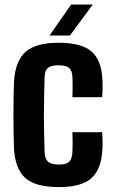

<svg xmlns="http://www.w3.org/2000/svg" viewBox="-20 -792 493 822"><path d="M290 -376Q290.5 -387.5 290.8 -403.8Q291 -420 290.8 -436.2Q290.5 -452.5 290 -463Q289 -488.5 276.5 -500.5Q264 -512.5 231 -512.5Q198 -512.5 185 -501.2Q172 -490 171 -463Q169.5 -417.5 168.8 -377.5Q168 -337.5 168 -299.2Q168 -261 168.8 -222.2Q169.5 -183.5 171 -140Q172 -111.5 186 -99.5Q200 -87.5 232.5 -87.5Q265 -87.5 277 -100.5Q289 -113.5 290 -141Q291 -157.5 291 -177.2Q291 -197 290 -226H417.5Q418.5 -216.5 419 -193.8Q419.5 -171 418.5 -154.5Q414.5 -67 371.2 -29Q328 9 232.5 9Q132 9 88.8 -29.5Q45.5 -68 40 -154.5Q39 -181.5 38.2 -220.8Q37.5 -260 37.5 -302.8Q37.5 -345.5 38.2 -383Q39 -420.5 40 -444Q46 -533 90.5 -571Q135 -609 231 -609Q328 -609 371.5 -571.8Q415 -534.5 418.5 -449Q419.5 -431.5 419 -408Q418.5 -384.5 417.5 -376ZM192 -640 284.5 -772.5H377L279.5 -640Z"/></svg>

Font: Big Shoulders
Style: Bold
Weight: 700
Designer: Patric King
Foundry: XO Type Co
Version: Version 2.002